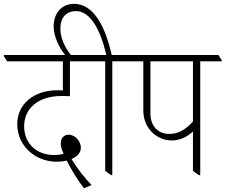

<svg xmlns="http://www.w3.org/2000/svg" viewBox="-46 -909 1177 1002"><path d="M392 73 432 57C398 22 358 -28 327 -79C359 -92 376 -113 376 -138C376 -171 347 -206 312 -206C287 -206 271 -187 271 -161C271 -143 277 -125 286 -107C272 -102 256 -100 238 -100C143 -100 80 -161 80 -250C80 -345 156 -408 274 -408C289 -408 302 -408 319 -407V-589H440V-595L423 -622H-26V-616L-9 -589H282V-437C273 -438 264 -438 254 -438C130 -438 44 -366 44 -261C44 -203 69 -152 109 -117C145 -85 195 -65 251 -65C269 -65 287 -67 302 -71C327 -23 356 27 392 73Z M534 5H540V-589H653V-595L636 -622H537C505 -764 446 -889 340 -889C276 -889 234 -840 234 -772C234 -716 264 -657 298 -617H328C292 -660 269 -711 269 -760C269 -818 300 -851 351 -851C425 -851 478 -755 509 -622H388V-616L405 -589H503V-17Z M851 -176C891 -176 929 -193 961 -223V-17L992 5H999V-589H1111V-595L1094 -622H601V-616L618 -589H702V-334C702 -286 718 -246 752 -214C778 -191 812 -176 851 -176ZM739 -318V-589H961V-275C922 -231 882 -210 838 -210C778 -210 739 -251 739 -318Z"/></svg>

Font: Noto Serif Devanagari SemiCondensed ExtraLight
Style: Regular
Weight: 200
Width: 4
Designer: Universal Thirst, Indian Type Foundry and the Monotype Design Team
Foundry: Monotype Imaging Inc.
Version: Version 2.004